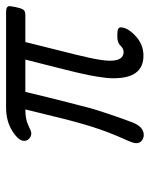

<svg xmlns="http://www.w3.org/2000/svg" viewBox="51 -550 504 647"><g transform="rotate(-90 303.5 -226.0)"><path d="M145 -20Q145 -29.8 157.2 -56.2Q183.1 -113.3 200.4 -168.7Q217.8 -224.1 235.4 -297.6Q252.9 -371.1 258.8 -393.1Q225.6 -393.1 205.3 -383.1Q185.1 -373 178.2 -373Q168.5 -373 160.6 -380.1Q152.8 -387.2 152.8 -397Q152.8 -416 186 -437Q219.2 -458 265.1 -458H587.9Q606.9 -458 606.9 -445.8Q601.1 -401.9 590.8 -396Q585 -393.1 577.1 -393.1H485.8Q478 -359.9 460 -289.6Q441.9 -219.2 432.4 -175.5Q422.9 -131.8 422.9 -107.9Q422.9 -62 452.1 -62Q463.4 -62 473.6 -72.5Q483.9 -83 502 -83H514.2Q535.2 -83 535.2 -71.8Q535.2 -48.8 506.6 -22Q478 4.9 439.9 4.9Q363.8 4.9 363.8 -95.2Q363.8 -108.4 365 -120.1Q366.2 -131.8 369.1 -149.9Q372.1 -168 374.5 -180.4Q377 -192.9 383.5 -220.9Q390.1 -249 394.5 -265.6Q398.9 -282.2 409.4 -324.7Q419.9 -367.2 426.8 -393.1H317.9Q311 -365.2 299.1 -315.7Q287.1 -266.1 283 -251.5Q278.8 -236.8 271 -205.3Q263.2 -173.8 259.5 -161.9Q255.9 -149.9 248 -126Q240.2 -102.1 233.2 -82Q226.1 -62 215.8 -34.2Q200.7 5.9 172.9 5.9Q161.6 5.9 153.3 -1Q145 -7.8 145 -20Z"/></g></svg>

Font: CMU Concrete
Style: Italic
Weight: 500
Italic angle: -14.04°
Version: Version 0.7.0